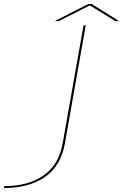

<svg xmlns="http://www.w3.org/2000/svg" viewBox="-239 -713 618 963"><path d="M-219 230 -217.5 220.5Q-97.5 220.5 -20.8 167Q56 113.5 75 7.5L180 -586H191L86.5 6.5Q66.5 119 -13.2 174.5Q-93 230 -219 230ZM35.5 -607 203.5 -693H220.5L358.5 -607H339.5L211.5 -686L55.5 -607Z"/></svg>

Font: Anybody UltraExpanded Thin
Style: Italic
Weight: 100
Width: 9
Italic angle: -10°
Designer: Tyler Finck
Foundry: Etcetera Type Company
Version: Version 1.010; ttfautohint (v1.8.3) -l 8 -r 50 -G 200 -x 14 